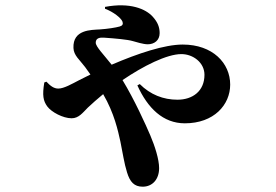

<svg xmlns="http://www.w3.org/2000/svg" viewBox="-20 -629 1040 724"><path d="M677 -164C787 -164 848 -234 848 -310C848 -391 782 -461 669 -461C601 -461 501 -428 401 -385C372 -422 341 -453 341 -468C341 -486 357 -488 372 -487C415 -484 461 -480 481 -474C492 -471 520 -462 537 -462C562 -462 582 -477 582 -504C582 -526 575 -545 556 -566C530 -595 471 -621 376 -603V-596C408 -584 437 -561 442 -547C445 -538 442 -532 431 -529C417 -525 386 -520 356 -518C324 -516 254 -518 257 -448C258 -420 280 -404 301 -376L321 -348L279 -327C252 -313 221 -295 200 -295C183 -295 170 -305 155 -321L147 -318C139 -269 143 -249 158 -228C174 -206 218 -183 250 -183C277 -183 292 -204 311 -223C327 -238 347 -256 369 -274C411 -202 425 -136 434 -95C443 -52 448 -14 459 21C470 57 486 75 518 75C555 75 580 47 580 5C580 -28 564 -78 547 -118C529 -160 487 -253 442 -327C520 -380 609 -425 664 -425C708 -425 751 -393 751 -347C751 -286 707 -253 649 -253C596 -253 547 -272 507 -312L498 -307C537 -221 595 -164 677 -164Z"/></svg>

Font: GenKiMin2 TW H
Style: Regular
Weight: 900
Version: Version 2.100;PS 2.1;hotconv 16.6.51;makeotf.lib2.5.65220 DE